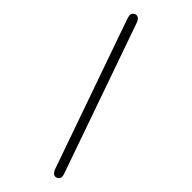

<svg xmlns="http://www.w3.org/2000/svg" viewBox="-308 -808 1116 1116"><g transform="rotate(45 250.0 -250.0)"><path d="M56.2 -720.2Q56.2 -732.4 64.7 -740.7Q73.2 -749 85 -749Q94.7 -749 102.3 -741.5Q109.9 -733.9 111.8 -729.5Q113.8 -725.1 119.1 -710.9L437 195.8Q442.9 211.9 442.9 221.2Q442.9 233.4 433.8 241.2Q424.8 249 413.8 249Q402.8 249 394.5 239Q386.2 229 384.5 224.6Q382.8 220.2 377.9 205.1L64.9 -686Q56.2 -711.4 56.2 -720.2Z"/></g></svg>

Font: CMU Concrete
Style: Roman
Weight: 500
Version: Version 0.7.0